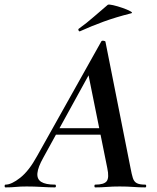

<svg xmlns="http://www.w3.org/2000/svg" viewBox="-58 -814 683 834"><path d="M-34 0Q-38 0 -38 -6Q-38 -12 -34 -12Q-8 -12 30 -42Q68 -72 103 -136L382 -634Q384 -638 391.5 -637Q399 -636 400 -633L509 -84Q514 -57 519 -41Q524 -25 536 -18.5Q548 -12 573 -12Q577 -12 577 -6Q577 0 573 0Q547 0 520.5 -2Q494 -4 462 -4Q431 -4 406.5 -2Q382 0 356 0Q352 0 352 -6Q352 -12 356 -12Q394 -12 405.5 -27Q417 -42 408 -84L323 -505L379 -582L130 -129Q107 -88 104.5 -62Q102 -36 121 -24Q140 -12 181 -12Q185 -12 185 -6Q185 0 180 0Q157 0 123.5 -2Q90 -4 58 -4Q29 -4 10.5 -2Q-8 0 -34 0ZM171 -229 186 -257H405L407 -229ZM289 -678Q285 -677 283 -682.5Q281 -688 284 -689Q320 -715 350 -741.5Q380 -768 410 -793Q414 -796 433.5 -791.5Q453 -787 474.5 -779.5Q496 -772 508.5 -765Q521 -758 511 -756Q444 -739 392 -720Q340 -701 289 -678Z"/></svg>

Font: Cormorant Infant Light
Style: Bold Italic
Weight: 700
Italic angle: -10°
Version: Version 4.001